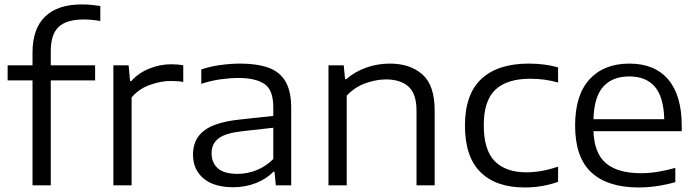

<svg xmlns="http://www.w3.org/2000/svg" viewBox="-20 -838 3148 868"><path d="M127 0V-474.5H14.5V-542.5H127V-600.5Q127 -708 183.8 -763Q240.5 -818 350 -818Q372 -818 392.8 -816Q413.5 -814 433.5 -811V-743Q393.5 -750 358.5 -750Q282 -750 245.8 -717Q209.5 -684 209.5 -605.5V-542.5H410V-474.5H209.5V0Z M492.5 0V-542.5H561.5L568 -471.5H573.5Q605 -507.5 654 -527.5Q703 -547.5 753.5 -547.5Q783 -547.5 808.5 -543V-467.5Q795 -470 780.2 -471Q765.5 -472 750 -472Q708.5 -472 658.5 -454.5Q608.5 -437 575 -397.5V0Z M1035 8.5Q947 8.5 899.8 -31.5Q852.5 -71.5 852.5 -139.5Q852.5 -209 903 -247.8Q953.5 -286.5 1068 -298L1215.5 -314V-353Q1215.5 -431.5 1175.5 -458.5Q1135.5 -485.5 1056.5 -485.5Q1021 -485.5 977.2 -479.5Q933.5 -473.5 890 -459V-524Q929 -537.5 976.2 -544Q1023.5 -550.5 1066 -550.5Q1141.5 -550.5 1193 -532.2Q1244.5 -514 1270.5 -470Q1296.5 -426 1296.5 -349V0H1227L1221 -61.5H1215.5Q1185.5 -29.5 1137.2 -10.5Q1089 8.5 1035 8.5ZM936.5 -145.5Q936.5 -102 965 -77Q993.5 -52 1054 -52Q1098 -52 1140 -68.8Q1182 -85.5 1215.5 -119V-260.5L1072.5 -244.5Q998.5 -236 967.5 -212Q936.5 -188 936.5 -145.5Z M1465 0V-542.5H1534L1540 -480H1545Q1585 -514.5 1636 -532.5Q1687 -550.5 1742.5 -550.5Q1833.5 -550.5 1889.2 -501.8Q1945 -453 1945 -339V0H1863V-336.5Q1863 -415 1826.2 -447Q1789.5 -479 1725.5 -479Q1681.5 -479 1633 -462Q1584.5 -445 1547.5 -405.5V0Z M2352 9.5Q2222.5 9.5 2152.2 -59.8Q2082 -129 2082 -270.5Q2082 -412 2156.2 -481.2Q2230.5 -550.5 2371 -550.5Q2406 -550.5 2439.8 -546.2Q2473.5 -542 2503 -533.5V-465Q2472 -473.5 2441.8 -477.8Q2411.5 -482 2377 -482Q2271.5 -482 2219.2 -432.2Q2167 -382.5 2167 -272Q2167 -160 2216.5 -109.5Q2266 -59 2360 -59Q2391.5 -59 2425.8 -64.8Q2460 -70.5 2503 -84.5V-16Q2431.5 9.5 2352 9.5Z M2867.5 9.5Q2727.5 9.5 2653.8 -58.2Q2580 -126 2580 -270.5Q2580 -408 2645 -479.2Q2710 -550.5 2825.5 -550.5Q2939.5 -550.5 3000.8 -478.8Q3062 -407 3062 -269V-245H2663Q2666.5 -144.5 2719.8 -99.8Q2773 -55 2878 -55Q2914 -55 2953 -61.2Q2992 -67.5 3033 -79V-14.5Q2947 9.5 2867.5 9.5ZM2824.5 -492.5Q2748.5 -492.5 2707 -446Q2665.5 -399.5 2663 -299H2983Q2980.5 -399 2940.5 -445.8Q2900.5 -492.5 2824.5 -492.5Z"/></svg>

Font: Encode Sans Expanded
Style: Regular
Weight: 400
Width: 7
Designer: Multiple Designers
Foundry: Impallari Type
Version: Version 3.000; ttfautohint (v1.8.3) -l 8 -r 50 -G 200 -x 14 